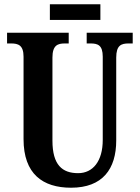

<svg xmlns="http://www.w3.org/2000/svg" viewBox="-20 -867 653 897"><path d="M213 -774H449V-847H213ZM312 10C459 10 523 -77 523 -211V-598C523 -656 547 -664 581 -664H600V-714H385V-664H403C437 -664 460 -656 460 -602V-213C460 -114 414 -58 345 -58C271 -58 225 -96 225 -210V-598C225 -656 250 -664 283 -664H301V-714H13V-664H32C65 -664 90 -656 90 -602V-217C90 -54 180 10 312 10Z"/></svg>

Font: Noto Serif Sinhala ExtraCondensed
Style: Bold
Weight: 700
Width: 2
Designer: Jelle Bosma - Monotype Design Team
Foundry: Monotype Imaging Inc.
Version: Version 2.007